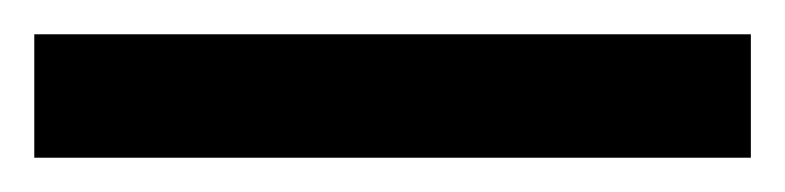

<svg xmlns="http://www.w3.org/2000/svg" viewBox="-22 -23 458 112"><path d="M-2 69V-3H416V69Z"/></svg>

Font: Noto Sans Kannada UI Black
Style: Regular
Weight: 900
Designer: Jelle Bosma - Monotype Design Team
Foundry: Monotype Imaging Inc.
Version: Version 2.005; ttfautohint (v1.8.4.7-5d5b)